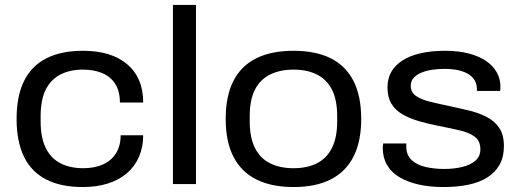

<svg xmlns="http://www.w3.org/2000/svg" viewBox="-20 -743 2096 775"><path d="M314 12Q226 12 166.5 -18.5Q107 -49 77 -110Q47 -171 47 -263Q47 -355 77 -416Q107 -477 167 -507.5Q227 -538 315 -538Q372 -538 416.5 -524.5Q461 -511 493 -484Q525 -457 541.5 -418.5Q558 -380 558 -329H464Q464 -375 445 -404.5Q426 -434 392.5 -448Q359 -462 314 -462Q263 -462 224.5 -442.5Q186 -423 165 -382Q144 -341 144 -273V-253Q144 -188 164.5 -146Q185 -104 224 -84Q263 -64 316 -64Q361 -64 395 -79Q429 -94 448 -124Q467 -154 467 -197H558Q558 -149 541 -110Q524 -71 492.5 -44Q461 -17 416 -2.5Q371 12 314 12Z M678 0V-723H771V0Z M1165 12Q1076 12 1015 -18.5Q954 -49 922.5 -110Q891 -171 891 -263Q891 -356 922.5 -417Q954 -478 1015 -508Q1076 -538 1165 -538Q1254 -538 1314.5 -508Q1375 -478 1406.5 -417Q1438 -356 1438 -263Q1438 -171 1406.5 -110Q1375 -49 1314.5 -18.5Q1254 12 1165 12ZM1165 -64Q1220 -64 1259.5 -84Q1299 -104 1320 -146Q1341 -188 1341 -253V-274Q1341 -340 1320 -381Q1299 -422 1259.5 -442Q1220 -462 1165 -462Q1110 -462 1070 -442Q1030 -422 1009 -381Q988 -340 988 -274V-253Q988 -188 1009 -146Q1030 -104 1070 -84Q1110 -64 1165 -64Z M1770 12Q1714 12 1668.5 1.5Q1623 -9 1591 -28.5Q1559 -48 1542 -77.5Q1525 -107 1525 -146Q1525 -151 1525.5 -155.5Q1526 -160 1527 -164H1620Q1620 -161 1620 -157.5Q1620 -154 1620 -151Q1620 -117 1641.5 -97Q1663 -77 1698 -69Q1733 -61 1773 -61Q1812 -61 1845.5 -69Q1879 -77 1899 -94.5Q1919 -112 1919 -140Q1919 -174 1896.5 -191Q1874 -208 1834.5 -217Q1795 -226 1745 -236Q1704 -244 1667.5 -255Q1631 -266 1603 -282.5Q1575 -299 1559.5 -325Q1544 -351 1544 -390Q1544 -426 1559.5 -453Q1575 -480 1604.5 -499Q1634 -518 1677.5 -528Q1721 -538 1777 -538Q1831 -538 1872.5 -527Q1914 -516 1942.5 -496.5Q1971 -477 1985.5 -450.5Q2000 -424 2000 -393Q2000 -388 1999.5 -384Q1999 -380 1999 -376H1905V-383Q1905 -410 1889.5 -428Q1874 -446 1845 -455.5Q1816 -465 1774 -465Q1749 -465 1725 -461.5Q1701 -458 1681.5 -450Q1662 -442 1650 -429Q1638 -416 1638 -397Q1638 -370 1659.5 -355.5Q1681 -341 1715.5 -332.5Q1750 -324 1789 -316Q1831 -307 1871 -297.5Q1911 -288 1943.5 -271.5Q1976 -255 1995 -227Q2014 -199 2014 -153Q2014 -109 1996.5 -78Q1979 -47 1947.5 -27Q1916 -7 1871 2.5Q1826 12 1770 12Z"/></svg>

Font: Archivo SemiExpanded
Style: Regular
Weight: 400
Width: 6
Designer: Hector Gatti
Foundry: Omnibus-Type
Version: Version 2.001